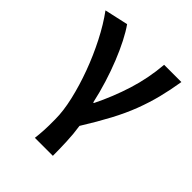

<svg xmlns="http://www.w3.org/2000/svg" viewBox="-195 -612 898 898"><g transform="rotate(45 254.5 -162.5)"><path d="M190 178Q192 162 193 148.5Q194 135 195 120.5Q196 106 196 89Q196 72 196 49Q196 -5 180 -74Q164 -143 137.5 -215Q111 -287 76 -355.5Q41 -424 2 -477L119 -503Q139 -475 160 -434Q181 -393 200.5 -344.5Q220 -296 237 -241.5Q254 -187 266 -132H270Q312 -217 340 -306Q368 -395 376 -491H490Q480 -429 466 -373.5Q452 -318 430.5 -261.5Q409 -205 376.5 -144Q344 -83 298 -9Q305 36 307 86Q309 136 309 178Z"/></g></svg>

Font: Giro Sans Semibold
Style: Regular
Weight: 600
Designer: Paul D. Hunt
Foundry: Adobe Systems Incorporated
Version: Version 1.000;PS 1.0;hotconv 1.0.88;makeotf.lib2.5.647800